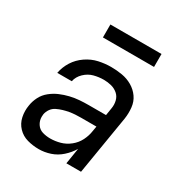

<svg xmlns="http://www.w3.org/2000/svg" viewBox="-171 -845 919 976"><g transform="rotate(30 288.0 -357.5)"><path d="M196 8Q229 8 262.5 -3Q296 -14 323.5 -38.5Q351 -63 369 -93L354 0H440L497 -345Q502 -378 498.5 -411Q495 -444 477 -469.5Q459 -495 431.5 -511Q404 -527 372 -532.5Q340 -538 307 -538Q271 -538 234.5 -530Q198 -522 165 -499.5Q132 -477 111.5 -444.5Q91 -412 84 -375H169Q175 -404 198 -426Q221 -448 249.5 -455.5Q278 -463 307 -463Q330 -463 351.5 -457.5Q373 -452 389.5 -438Q406 -424 411.5 -402Q417 -380 413 -357L406 -313H304Q278 -313 251 -311Q224 -309 197 -302.5Q170 -296 144 -285Q118 -274 95 -255.5Q72 -237 59 -211.5Q46 -186 42 -159Q36 -125 43 -91.5Q50 -58 73 -34Q96 -10 128.5 -1Q161 8 196 8Q196 8 196 8Q196 8 196 8Q196 8 196 8Q196 8 196 8ZM219 -68Q195 -68 173.5 -74.5Q152 -81 139.5 -100Q127 -119 127 -142Q127 -149 128 -157Q131 -174 141.5 -189Q152 -204 168.5 -212Q185 -220 202 -225Q219 -230 236 -233Q253 -236 270 -237Q287 -238 304 -238H393L388 -209Q384 -180 370 -152Q356 -124 331 -104Q306 -84 277 -76Q248 -68 219 -68ZM195 -647H495V-723H195Z"/></g></svg>

Font: Iosevka Sparkle Oblique
Style: Regular
Weight: 400
Italic angle: -9°
Designer: Belleve Invis
Foundry: Belleve Invis
Version: Version 4.5.0; ttfautohint (v1.8.3)